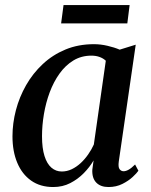

<svg xmlns="http://www.w3.org/2000/svg" viewBox="-20 -724 593 754"><path d="M446.5 -90Q443.5 -68 449.5 -59.8Q455.5 -51.5 465.5 -51.5Q474.5 -51.5 485.5 -57.8Q496.5 -64 510.5 -78L523.5 -53.5Q517.5 -44.5 501.2 -29.2Q485 -14 460.8 -1.8Q436.5 10.5 406 10.5Q375 10.5 358 -7Q341 -24.5 342.5 -57.5L347.5 -94Q332.5 -68 309.2 -44.2Q286 -20.5 256 -5Q226 10.5 189 10.5Q138 10.5 102.2 -14.8Q66.5 -40 47.8 -84.8Q29 -129.5 29 -188.5Q29 -240 42.5 -291.5Q56 -343 82.5 -389.5Q109 -436 147.8 -472.2Q186.5 -508.5 237 -529.5Q287.5 -550.5 349 -550.5Q375 -550.5 402 -544.2Q429 -538 450 -529L513 -548.5ZM395.5 -485.5Q385.5 -495 371.2 -500.2Q357 -505.5 339 -505.5Q299.5 -505.5 268.2 -486.5Q237 -467.5 213.8 -435Q190.5 -402.5 175.2 -361.5Q160 -320.5 152.5 -276Q145 -231.5 145 -189Q145 -142 154.8 -111.2Q164.5 -80.5 182 -65.5Q199.5 -50.5 222.5 -50.5Q243 -50.5 261.8 -59.5Q280.5 -68.5 296.8 -83.5Q313 -98.5 326.2 -117.5Q339.5 -136.5 348.5 -156.5ZM229.5 -704H489L480 -632H220Z"/></svg>

Font: Merriweather 60pt Medium
Style: Italic
Weight: 500
Italic angle: -7.8°
Version: Version 2.101